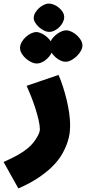

<svg xmlns="http://www.w3.org/2000/svg" viewBox="-103 -831 521 1076"><path d="M103.5 -475.1Q88.4 -475.1 71.8 -483.2Q55.2 -491.2 41.3 -503.7Q27.3 -516.1 18.3 -531.5Q9.3 -546.9 9.3 -561.5Q9.3 -579.1 18.6 -595.2Q27.8 -611.3 41.5 -623.8Q55.2 -636.2 71 -643.8Q86.9 -651.4 100.6 -651.4Q109.9 -651.4 121.1 -647.2Q132.3 -643.1 143.3 -636.2Q154.3 -629.4 164.1 -619.9Q173.8 -610.4 181.2 -600.1Q187 -612.3 197.3 -623.3Q207.5 -634.3 219.5 -642.6Q231.4 -650.9 244.1 -656Q256.8 -661.1 267.6 -661.1Q281.2 -661.1 297.1 -653.8Q313 -646.5 326.7 -634.3Q340.3 -622.1 349.6 -606.9Q358.9 -591.8 358.9 -576.2Q358.9 -561.5 349.9 -545.4Q340.8 -529.3 326.9 -515.9Q313 -502.4 296.4 -493.7Q279.8 -484.9 264.6 -484.9Q253.9 -484.9 242.9 -489Q231.9 -493.2 221.7 -500Q211.4 -506.8 202.1 -516.1Q192.9 -525.4 186.5 -535.6Q180.7 -523.9 171.4 -512.9Q162.1 -502 150.9 -493.4Q139.6 -484.9 127.4 -480Q115.2 -475.1 103.5 -475.1ZM256.8 -734.9Q256.8 -721.2 249.5 -706.5Q242.2 -691.9 230.5 -679.9Q218.8 -668 203.6 -660.2Q188.5 -652.3 173.3 -652.3Q158.7 -652.3 143.3 -659.9Q127.9 -667.5 115.2 -679Q102.5 -690.4 94.2 -704.1Q85.9 -717.8 85.9 -730Q85.9 -744.6 94.2 -759Q102.5 -773.4 115.2 -785.2Q127.9 -796.9 142.6 -804Q157.2 -811 170.4 -811Q184.1 -811 199.5 -804.7Q214.8 -798.3 227.5 -787.6Q240.2 -776.9 248.5 -763.2Q256.8 -749.5 256.8 -734.9ZM290 -129.9Q290 -106.4 287.1 -83.7Q284.2 -61 274.9 -33.2Q264.6 -2 245.8 31.2Q227.1 64.5 195.1 97.4Q163.1 130.4 115.5 162.8Q67.9 195.3 0 225.1L-83 76.7Q-33.7 55.2 -1.5 36.6Q30.8 18.1 51.5 0.7Q72.3 -16.6 85 -33.2Q97.7 -49.8 107.4 -66.9Q120.1 -88.9 120.6 -106.9Q120.1 -129.4 112.8 -160.6Q105.5 -191.9 94.7 -225.3Q84 -258.8 71 -291.5Q58.1 -324.2 46.4 -350.1L225.1 -411.1Q237.3 -383.8 249 -347.7Q260.7 -311.5 270 -273.4Q279.3 -235.4 284.7 -197.8Q290 -160.2 290 -129.9Z"/></svg>

Font: DimaFred
Style: Bold
Weight: 800
Designer: R.Balvardi
Foundry: R.Balvardi (r.balvardi@gmail.com)
Version: Version 1.00;August 2, 2018;FontCreator 11.5.0.2427 64-bit